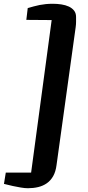

<svg xmlns="http://www.w3.org/2000/svg" viewBox="-20 -893 467 1018"><path d="M279.8 -18.1Q275.4 17.1 262 40.8Q248.5 64.5 228.3 78.6Q208 92.8 182.4 98.9Q156.7 105 127.9 105Q111.8 105 90.1 101.3Q68.4 97.7 48.3 93.3Q24.9 87.9 1 82L10.7 22H145L253.9 -786.6L119.6 -787.6L127 -850.1Q143.6 -855 158.9 -859.1Q174.3 -863.3 190.2 -866.5Q206.1 -869.6 223.1 -871.3Q240.2 -873 260.3 -873Q283.2 -873 305.4 -869.6Q327.6 -866.2 345 -858.2Q362.3 -850.1 372.8 -836.7Q383.3 -823.2 383.3 -803.2Q383.3 -790.5 383.3 -777.3Q383.3 -764.2 381.3 -749.5Z"/></svg>

Font: Merriweather UltraBold
Style: Italic
Weight: 900
Italic angle: -7°
Designer: Eben Sorkin ( eben@eyebytes.com )
Foundry: Eben Sorkin ( eben@eyebytes.com )
Version: Version 1.52; ttfautohint (v1.4.1)